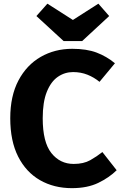

<svg xmlns="http://www.w3.org/2000/svg" viewBox="-20 -990 655 1028"><path d="M367.2 -728.7Q443.6 -728.7 497.2 -708.5Q550.8 -688.2 595.4 -651.3L512.8 -551.8Q483.6 -575.9 448.2 -590Q412.8 -604.1 371.3 -604.1Q326.7 -604.1 289.7 -578.7Q252.8 -553.3 230.8 -498.7Q208.7 -444.1 208.7 -356.9Q208.7 -228.7 255.1 -170.5Q301.5 -112.3 374.4 -112.3Q427.7 -112.3 463.1 -132.3Q498.5 -152.3 528.2 -175.9L604.6 -78.5Q564.6 -39 506.2 -10.8Q447.7 17.4 365.1 17.4Q268.7 17.4 194.1 -25.4Q119.5 -68.2 77.2 -151.5Q34.9 -234.9 34.9 -356.9Q34.9 -475.9 78.7 -559Q122.6 -642.1 197.9 -685.4Q273.3 -728.7 367.2 -728.7ZM506.7 -970.3 564.6 -904.1 420 -770.3H320.5L174.9 -904.1L233.8 -970.3L370.3 -883.1Z"/></svg>

Font: Fira Code
Style: Bold
Weight: 700
Monospace: yes
Designer: Carrois Corporate, Edenspiekermann AG, Nikita Prokopov
Foundry: Carrois Corporate, Edenspiekermann AG, Nikita Prokopov
Version: Version 6.000; ttfautohint (v1.8.2) -l 8 -r 50 -G 200 -x 14 